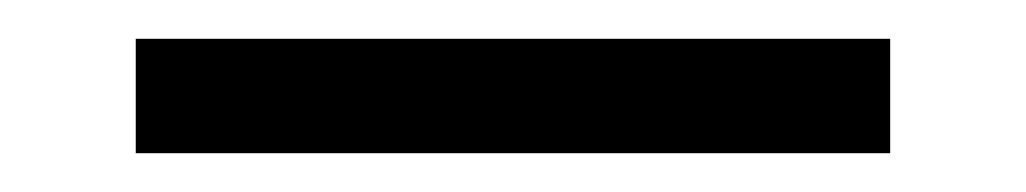

<svg xmlns="http://www.w3.org/2000/svg" viewBox="-20 -343 529 99"><path d="M50 -264V-323H439V-264Z"/></svg>

Font: DM Sans 16pt Light
Style: Regular
Weight: 300
Version: Version 4.004;gftools[0.9.30]